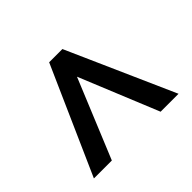

<svg xmlns="http://www.w3.org/2000/svg" viewBox="-125 -653 810 810"><g transform="rotate(45 280.0 -248.5)"><path d="M520 4 40 -209V-288L520 -501V-394L166 -249L520 -103Z"/></g></svg>

Font: Atkinson Hyperlegible Next Medium
Style: Regular
Weight: 500
Designer: Elliott Scott, Megan Eiswerth, Linus Boman, Theodore Petrosky, Letters from Sweden
Foundry: Applied Design Works, Letters from Sweden
Version: Version 2.001